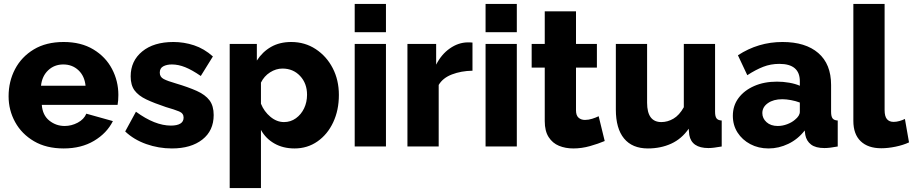

<svg xmlns="http://www.w3.org/2000/svg" viewBox="-20 -750 4674 983"><path d="M306 10Q217 10 154 -27Q91 -64 57.5 -125Q24 -186 24 -257Q24 -333 57 -396Q90 -459 153 -497Q216 -535 306 -535Q395 -535 458 -497Q521 -459 553.5 -397Q586 -335 586 -264Q586 -235 582 -213H194Q198 -160 232.5 -132.5Q267 -105 311 -105Q346 -105 378 -122Q410 -139 422 -168L558 -130Q527 -68 461.5 -29Q396 10 306 10ZM190 -311H418Q413 -361 381.5 -390.5Q350 -420 304 -420Q258 -420 226.5 -390Q195 -360 190 -311Z M860 10Q792 10 728.5 -12.5Q665 -35 621 -77L676 -178Q773 -107 855 -107Q886 -107 903 -117Q920 -127 920 -148Q920 -170 897 -179.5Q874 -189 829 -202Q769 -222 729 -241Q689 -260 669 -287Q649 -314 649 -359Q649 -438 708 -486.5Q767 -535 868 -535Q922 -535 973.5 -518Q1025 -501 1070 -461L1008 -361Q963 -392 928 -406Q893 -420 860 -420Q834 -420 816 -410.5Q798 -401 798 -378Q798 -356 818 -345.5Q838 -335 880 -323Q944 -304 987.5 -284.5Q1031 -265 1052.5 -236.5Q1074 -208 1074 -161Q1074 -81 1016 -35.5Q958 10 860 10Z M1488 10Q1429 10 1384.5 -15.5Q1340 -41 1316 -85V213H1156V-525H1295V-440Q1324 -485 1368 -510Q1412 -535 1471 -535Q1541 -535 1596.5 -498.5Q1652 -462 1683.5 -401Q1715 -340 1715 -264Q1715 -186 1686 -124Q1657 -62 1605.5 -26Q1554 10 1488 10ZM1434 -125Q1468 -125 1495 -144.5Q1522 -164 1537 -195.5Q1552 -227 1552 -265Q1552 -323 1516.5 -361Q1481 -399 1426 -399Q1393 -399 1362.5 -379.5Q1332 -360 1316 -327V-219Q1332 -179 1364.5 -152Q1397 -125 1434 -125Z M1796 -585V-730H1956V-585ZM1796 0V-525H1956V0Z M2399 -388Q2341 -387 2294 -369Q2247 -351 2226 -315V0H2066V-525H2213V-419Q2240 -472 2283 -502Q2326 -532 2373 -533Q2393 -533 2399 -532Z M2466 -585V-730H2626V-585ZM2466 0V-525H2626V0Z M3076 -28Q3043 -14 3000.5 -2Q2958 10 2915 10Q2875 10 2842 -3.5Q2809 -17 2789 -48Q2769 -79 2769 -130V-404H2702V-525H2769V-692H2929V-525H3036V-404H2929V-185Q2929 -159 2942 -147.5Q2955 -136 2975 -136Q2993 -136 3012 -142Q3031 -148 3045 -155Z M3133 -189V-525H3293V-224Q3293 -125 3366 -125Q3398 -125 3428 -142.5Q3458 -160 3481 -201V-525H3641V-178Q3641 -154 3648.5 -144Q3656 -134 3675 -133V0Q3652 4 3636 6Q3620 8 3607 8Q3521 8 3509 -59L3506 -91Q3470 -39 3416.5 -14.5Q3363 10 3297 10Q3217 10 3175 -41Q3133 -92 3133 -189Z M3732 -157Q3732 -209 3761 -248Q3790 -287 3841 -309.5Q3892 -332 3958 -332Q3990 -332 4021 -326.5Q4052 -321 4075 -311V-334Q4075 -423 3970 -423Q3926 -423 3887.5 -408Q3849 -393 3806 -365L3758 -467Q3862 -535 3986 -535Q4104 -535 4169.5 -478.5Q4235 -422 4235 -315V-178Q4235 -154 4242.5 -144Q4250 -134 4269 -133V0Q4248 4 4231 6Q4214 8 4201 8Q4156 8 4132.5 -10Q4109 -28 4103 -59L4100 -82Q4065 -37 4016 -13.5Q3967 10 3915 10Q3863 10 3821.5 -12Q3780 -34 3756 -71.5Q3732 -109 3732 -157ZM4050 -137Q4075 -157 4075 -178V-225Q4054 -233 4029.5 -237.5Q4005 -242 3985 -242Q3940 -242 3911.5 -222Q3883 -202 3883 -171Q3883 -144 3904.5 -124.5Q3926 -105 3962 -105Q3986 -105 4010 -114Q4034 -123 4050 -137Z M4349 -730H4509V-187Q4509 -154 4521 -140Q4533 -126 4555 -126Q4570 -126 4585.5 -130.5Q4601 -135 4613 -141L4634 -21Q4604 -7 4565 1Q4526 9 4492 9Q4424 9 4386.5 -27Q4349 -63 4349 -131Z"/></svg>

Font: Raleway ExtraBold
Style: Regular
Weight: 800
Designer: Matt McInerney, Pablo Impallari, Rodrigo Fuenzalida
Foundry: Matt McInerney, Pablo Impallari, Rodrigo Fuenzalida
Version: Version 4.026